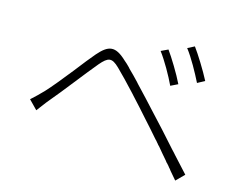

<svg xmlns="http://www.w3.org/2000/svg" viewBox="-94 -858 1188 955"><g transform="rotate(15 500.0 -381.0)"><path d="M893 -563C869 -610 823 -684 799 -716L764 -698C796 -657 833 -589 856 -543L893 -563ZM768 -513C745 -561 700 -634 676 -667L640 -650C671 -609 709 -542 731 -495L768 -513ZM918 -87C894 -113 869 -141 843 -169L836 -177L822 -192C772 -248 722 -304 681 -347C651 -380 612 -422 574 -462L567 -470C549 -489 531 -508 514 -524L508 -531C498 -541 489 -550 480 -557C417 -617 383 -607 333 -550C310 -523 283 -489 256 -454L249 -445C207 -392 164 -339 136 -309C113 -285 98 -271 75 -250L119 -205C133 -222 151 -249 170 -271C218 -327 307 -444 359 -506C397 -550 415 -556 457 -515C482 -491 520 -451 559 -409L567 -400C597 -368 627 -334 651 -307C675 -280 702 -251 729 -219L736 -212C737 -210 738 -209 739 -208L746 -200C747 -199 748 -198 749 -196L756 -189C772 -169 789 -150 806 -130L812 -122C815 -120 817 -117 819 -115L826 -107C829 -103 832 -99 836 -95L842 -87C854 -73 866 -59 877 -46L918 -87Z"/></g></svg>

Font: Glow Sans SC Normal Light
Style: Regular
Weight: 300
Designer: Ryoko NISHIZUKA (kana, bopomofo & ideographs); Paul D. Hunt (Latin, Greek & Cyrillic); Sandoll Communications, Soo-young
Version: Version 0.93